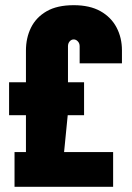

<svg xmlns="http://www.w3.org/2000/svg" viewBox="-20 -720 508 740"><path d="M36 0V-134H80V-276H15V-403H80V-525Q80 -574 99.5 -613.5Q119 -653 159.5 -676.5Q200 -700 264 -700Q326 -700 367 -677Q408 -654 429 -614.5Q450 -575 450 -526V-476H287V-542Q287 -553 280 -560.5Q273 -568 264 -568Q255 -568 248.5 -560.5Q242 -553 242 -542V-403H304V-276H241L227 -134H416V0Z"/></svg>

Font: Archivo ExtraCondensed Black
Style: Regular
Weight: 900
Width: 2
Designer: Hector Gatti
Foundry: Omnibus-Type
Version: Version 2.001; ttfautohint (v1.8.3)